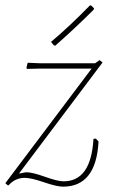

<svg xmlns="http://www.w3.org/2000/svg" viewBox="-26 -689 439 719"><path d="M311 -669 316 -668 326 -658 325 -653Q256 -584 181 -518L176 -519L165 -532Q234 -590 311 -669ZM347 -464 358 -455 45 -39 72 -44Q95 -44 142.5 -27Q190 -10 212 -10Q315 -10 324 -169L333 -170L343 -159Q334 10 210 10Q187 10 138.5 -6.5Q90 -23 67 -23Q31 -23 6 5H3L-6 -3L317 -432H117L75 -431L73 -435L77 -452L79 -454L125 -452H330Z"/></svg>

Font: Alegreya Sans Thin
Style: Italic
Weight: 100
Italic angle: -7°
Designer: Juan Pablo del Peral
Foundry: Huerta Tipografica
Version: Version 2.007